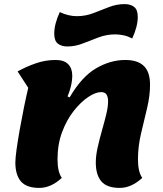

<svg xmlns="http://www.w3.org/2000/svg" viewBox="-20 -893 798 938"><path d="M172 25Q109 25 82 -7Q55 -39 55 -99Q55 -120 61 -163.5Q67 -207 76.5 -260.5Q86 -314 97 -368Q108 -422 118 -464L66 -544Q107 -567 154.5 -583.5Q202 -600 251 -600Q293 -600 313 -579.5Q333 -559 333 -524Q333 -498 326 -470Q319 -442 310 -422L320 -417Q379 -518 449 -559Q519 -600 592 -600Q653 -600 683 -570.5Q713 -541 713 -479Q713 -425 698.5 -364.5Q684 -304 669 -240.5Q654 -177 654 -115Q654 -53 675 -24Q622 25 565 25Q502 25 475 -7Q448 -39 448 -99Q448 -132 457 -172.5Q466 -213 478 -255Q490 -297 499 -334Q508 -371 508 -398Q508 -419 500.5 -431Q493 -443 474 -443Q447 -443 411 -419Q375 -395 340.5 -351.5Q306 -308 283.5 -248Q261 -188 261 -115Q261 -53 282 -24Q229 25 172 25ZM309 -666Q281 -666 263 -679.5Q245 -693 245 -729Q245 -775 272 -834Q293 -824 314 -819Q335 -814 355 -814Q398 -814 436.5 -829Q475 -844 512.5 -858.5Q550 -873 589 -873Q617 -873 635 -859.5Q653 -846 653 -810Q653 -764 626 -705Q605 -716 584 -720.5Q563 -725 543 -725Q501 -725 462 -710.5Q423 -696 385.5 -681Q348 -666 309 -666Z"/></svg>

Font: Lemon
Style: Regular
Weight: 400
Designer: Eduardo Rodriguez Tunni
Foundry: Eduardo Rodriguez Tunni
Version: Version 1.003; ttfautohint (v1.8.4.7-5d5b);gftools[0.9.24]